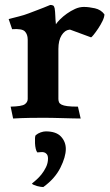

<svg xmlns="http://www.w3.org/2000/svg" viewBox="-20 -476 445 776"><path d="M206 -378Q211 -386 223 -398Q235 -410 250.5 -421Q266 -432 283.5 -440Q301 -448 319 -448Q339 -448 363.5 -442.5Q388 -437 402 -418Q402 -407 394.5 -391.5Q387 -376 377 -361Q367 -346 358.5 -335.5Q350 -325 348 -325L264 -356H260Q242 -354 229 -333.5Q216 -313 216 -278V-76Q216 -69 218.5 -63Q221 -57 229 -53Q237 -49 252.5 -47Q268 -45 295 -45L306 3Q293 3 274.5 2.5Q256 2 236 1.5Q216 1 195.5 0.5Q175 0 159 0Q131 0 99 0.5Q67 1 33 3L23 -45Q68 -46 80 -54.5Q92 -63 92 -76V-316Q92 -337 80.5 -349Q69 -361 29 -358L15 -399Q34 -404 56 -409.5Q78 -415 96 -422Q106 -426 131.5 -435.5Q157 -445 183 -456Q191 -456 195 -453.5Q199 -451 201 -442Q203 -429 203.5 -412.5Q204 -396 206 -378ZM125 70Q133 63 144.5 59Q156 55 165 55Q207 55 226.5 76Q246 97 246 126Q246 158 224 202Q202 246 155 280Q151 280 144 279Q137 278 130 276Q123 274 117 271.5Q111 269 109 266Q115 261 126 251.5Q137 242 147.5 229Q158 216 166 199.5Q174 183 174 165Q174 153 169 147Q164 141 157.5 139.5Q151 138 143.5 139Q136 140 131 140Q127 136 124.5 125.5Q122 115 121.5 103Q121 91 121.5 81.5Q122 72 125 70Z"/></svg>

Font: Lusitana
Style: Bold
Weight: 700
Designer: Ana Paula Megda
Foundry: Ana Paula Megda
Version: Version 1.000; ttfautohint (v1.1) -l 8 -r 50 -G 200 -x 14 -D